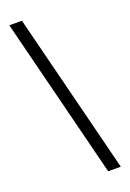

<svg xmlns="http://www.w3.org/2000/svg" viewBox="-194 -864 805 1188"><g transform="rotate(-20 208.5 -270.0)"><path d="M383 259 117 -799H34L300 259Z"/></g></svg>

Font: Noto Serif Sinhala SemiCondensed ExtraBold
Style: Regular
Weight: 800
Width: 4
Designer: Jelle Bosma - Monotype Design Team
Foundry: Monotype Imaging Inc.
Version: Version 2.007